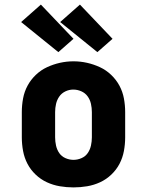

<svg xmlns="http://www.w3.org/2000/svg" viewBox="-20 -808 640 836"><path d="M300 8Q270 8 240.5 3Q211 -2 184 -14.5Q157 -27 135 -48Q113 -69 99.5 -95Q86 -121 80.5 -150.5Q75 -180 75 -210V-320Q75 -350 80.5 -379.5Q86 -409 100 -435Q114 -461 136 -482Q158 -503 185 -515.5Q212 -528 241 -534.5Q270 -541 300 -541Q330 -541 359 -534.5Q388 -528 415 -515.5Q442 -503 464 -482Q486 -461 500 -435Q514 -409 519.5 -379.5Q525 -350 525 -320V-210Q525 -180 519.5 -150.5Q514 -121 500.5 -95Q487 -69 465 -48Q443 -27 416 -14.5Q389 -2 359.5 3Q330 8 300 8ZM300 -112Q318 -112 335 -119.5Q352 -127 362 -141.5Q372 -156 376 -174Q380 -192 380 -210V-320Q380 -338 376 -356Q372 -374 361.5 -388.5Q351 -403 334 -410.5Q317 -418 299 -418Q281 -418 264.5 -410Q248 -402 238 -387.5Q228 -373 224 -355.5Q220 -338 220 -320V-210Q220 -192 224 -174Q228 -156 238 -141.5Q248 -127 265 -119.5Q282 -112 300 -112ZM404 -581 242 -712 328 -788 470 -639ZM234 -581 72 -712 158 -788 300 -639Z"/></svg>

Font: Iosevka Curly Slab HvEx
Style: Regular
Weight: 900
Width: 7
Monospace: yes
Designer: Belleve Invis
Foundry: Belleve Invis
Version: Version 11.1.0; ttfautohint (v1.8.3)